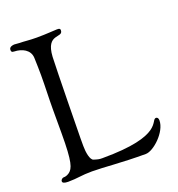

<svg xmlns="http://www.w3.org/2000/svg" viewBox="-130 -820 863 932"><g transform="rotate(-20 301.5 -354.0)"><path d="M20 -695C20 -687 21 -681 35 -681C74 -680 114 -661 116 -619C117 -587 118 -557 118 -528C118 -466 115 -410 115 -355V-231C115 -78 103 -52 81 -35C67 -25 56 -25 52 -25C47 -25 36 -20 36 -9C36 -2 45 3 65 3C114 3 135 -5 190 -5C251 -5 337 5 465 5C505 5 583 -66 583 -126C583 -138 577 -143 571 -143C542 -143 579 -48 260 -48C245 -48 239 -49 217 -56C200 -61 193 -102 193 -135V-175C193 -186 198 -531 201 -593C208 -714 283 -658 283 -701C283 -709 279 -711 266 -711C248 -711 215 -707 161 -707C121 -707 98 -711 74 -711C64 -711 55 -713 47 -713C39 -713 20 -710 20 -695Z"/></g></svg>

Font: OFL Sorts Mill Goudy
Style: Regular
Weight: 500
Version: Version 003.000